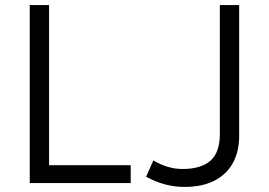

<svg xmlns="http://www.w3.org/2000/svg" viewBox="-20 -720 1056 755"><path d="M97 0V-700H173V-70.5H494V0ZM706 15Q665.5 15 628 4.8Q590.5 -5.5 554.5 -25L583 -89Q610 -73 638.8 -64.2Q667.5 -55.5 698 -55.5Q770 -55.5 807.2 -87.8Q844.5 -120 844.5 -194V-700H920.5V-186.5Q920.5 -124.5 895.8 -79.2Q871 -34 823 -9.5Q775 15 706 15Z"/></svg>

Font: Geologica Roman ExtraLight
Style: Regular
Weight: 250
Designer: Sindre Bremnes, Frode Helland
Foundry: Monokrom Skriftforlag AS
Version: Version 1.010;gftools[0.9.28]